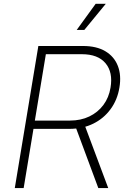

<svg xmlns="http://www.w3.org/2000/svg" viewBox="-20 -963 660 983"><path d="M55.7 0 176.3 -727.5H405.3Q474.1 -727.5 519.3 -700.7Q564.5 -673.8 583.3 -625.7Q602.1 -577.6 591.3 -514.2Q581.1 -451.7 546.1 -404.1Q511.2 -356.4 457.3 -329.8Q403.3 -303.2 335 -303.2H130.4L137.7 -345.7H338.4Q393.6 -345.7 437.3 -366.7Q481 -387.7 509.3 -425.5Q537.6 -463.4 545.9 -514.6Q559.1 -592.8 520.3 -639.2Q481.4 -685.5 399.4 -685.5H214.8L101.1 0ZM483.4 0 360.8 -330.1H410.6L534.2 0ZM372.6 -809.6 469.7 -943.4H521.5L411.6 -809.6Z"/></svg>

Font: Inter 17pt ExtraLight
Style: Italic
Weight: 250
Italic angle: -9.3988°
Version: Version 4.001;git-66647c0bb